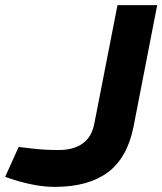

<svg xmlns="http://www.w3.org/2000/svg" viewBox="-37 -720 634 750"><path d="M177 10Q140 10 101 3Q62 -4 19 -17L-17 -29L36 -146L78 -141Q110 -137 136.5 -135.5Q163 -134 192 -134Q250 -134 286 -159.5Q322 -185 332 -240L422 -700H577L485 -227Q461 -104 384.5 -47Q308 10 177 10Z"/></svg>

Font: REM SemiBold
Style: Italic
Weight: 600
Italic angle: -11°
Designer: Octavio Pardo
Foundry: Ashler Design
Version: Version 1.005;gftools[0.9.28]